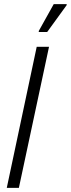

<svg xmlns="http://www.w3.org/2000/svg" viewBox="-20 -916 345 936"><path d="M13 0 159 -688H219L72 0ZM169 -760V-765L242 -896H305V-891L210 -760Z"/></svg>

Font: Saira Condensed Light
Style: Italic
Weight: 300
Width: 3
Italic angle: -12°
Designer: Hector Gatti with collaboration of the Omnibus-Type team
Foundry: Omnibus-Type
Version: Version 1.101